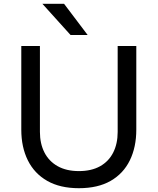

<svg xmlns="http://www.w3.org/2000/svg" viewBox="-20 -972 829 1010"><path d="M395 18Q296 18 228.5 -20.5Q161 -59 126.5 -128.5Q92 -198 92 -290V-730H190V-278Q190 -217 213.5 -170.5Q237 -124 283 -98Q329 -72 395 -72Q461 -72 506.5 -97.5Q552 -123 575.5 -169.5Q599 -216 599 -278V-730H697V-290Q697 -198 663 -128.5Q629 -59 562 -20.5Q495 18 395 18ZM441 -788H351L203 -952H317Z"/></svg>

Font: Sora Variable
Style: Regular
Weight: 400
Designer: Jonathan Barnbrook, Julián Moncada
Foundry: Barnbrook Fonts
Version: Version 2.000